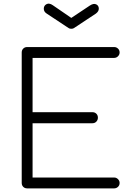

<svg xmlns="http://www.w3.org/2000/svg" viewBox="-20 -1041 726 1061"><path d="M130 0Q117 0 108.5 -8.5Q100 -17 100 -30V-751Q100 -764 108.5 -772.5Q117 -781 130 -781H611Q623 -781 632 -772.5Q641 -764 641 -751Q641 -739 632 -730Q623 -721 611 -721H160V-421H491Q504 -421 512.5 -412.5Q521 -404 521 -391Q521 -378 512.5 -369Q504 -360 491 -360H160V-60H611Q623 -60 632 -51Q641 -42 641 -30Q641 -17 632 -8.5Q623 0 611 0ZM374 -882Q364 -882 359 -886L238 -966Q222 -976 222 -993Q222 -1010 237 -1018Q252 -1026 272 -1012L374 -942L476 -1010Q497 -1024 511.5 -1017Q526 -1010 526 -993Q526 -978 510 -966L389 -886Q384 -882 374 -882Z"/></svg>

Font: ComfortaaLight
Style: Regular
Weight: 300
Designer: Johan Aakerlund
Foundry: Johan Aakerlund
Version: Version 3.104; ttfautohint (v1.8.1.43-b0c9)